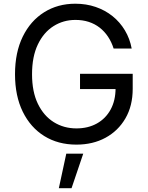

<svg xmlns="http://www.w3.org/2000/svg" viewBox="-20 -757 786 1018"><path d="M385.3 9.8Q288.1 9.8 214.8 -35.6Q141.6 -81.1 100.6 -164.8Q59.6 -248.5 59.6 -363.3Q59.6 -479 100.6 -562.7Q141.6 -646.5 213.9 -691.9Q286.1 -737.3 379.4 -737.3Q437 -737.3 487.1 -720.2Q537.1 -703.1 576.7 -671.4Q616.2 -639.6 642.3 -595.9Q668.5 -552.2 678.2 -499.5H582.5Q571.3 -534.7 552.7 -562.5Q534.2 -590.3 508.5 -610.4Q482.9 -630.4 450.7 -640.9Q418.5 -651.4 379.9 -651.4Q315.9 -651.4 263.7 -618.4Q211.4 -585.4 180.7 -521.2Q149.9 -457 149.9 -363.3Q149.9 -270.5 180.9 -206.5Q211.9 -142.6 265.1 -109.4Q318.4 -76.2 385.3 -76.2Q446.8 -76.2 493.7 -102.3Q540.5 -128.4 566.7 -176.5Q592.8 -224.6 592.8 -290L620.6 -284.7H404.3V-365.7H683.6V-286.1Q683.6 -195.8 645 -129.4Q606.4 -63 539.3 -26.6Q472.2 9.8 385.3 9.8ZM292 240.7 331.5 57.6H421.4L359.4 240.7Z"/></svg>

Font: Inter Variable
Style: Regular
Weight: 400
Designer: Rasmus Andersson
Foundry: rsms
Version: Version 4.001;git-9221beed3